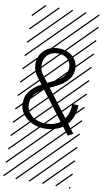

<svg xmlns="http://www.w3.org/2000/svg" viewBox="-142 -1017 816 1503"><g transform="rotate(10 265.5 -266.0)"><path d="M210 -360.4Q231.4 -370.1 243.2 -375.5Q254.9 -380.9 273.2 -390.6Q291.5 -400.4 301.8 -408Q312 -415.5 324.7 -427Q337.4 -438.5 343.8 -450Q350.1 -461.4 354.7 -476.3Q359.4 -491.2 359.4 -508.3Q359.4 -547.9 330.8 -574.7Q302.2 -601.6 253.9 -601.6Q202.6 -601.6 172.6 -570.8Q142.6 -540 142.6 -493.7Q142.6 -448.7 170.4 -412.1ZM366.2 -78.6 194.3 -305.2Q146.5 -278.8 122.1 -249Q97.7 -219.2 97.7 -171.9Q97.7 -116.2 143.3 -80.3Q189 -44.4 253.9 -44.4Q321.3 -44.4 366.2 -78.6ZM426.8 -74.7 481.4 -2.4 440.4 19 392.1 -44.4Q334.5 -4.4 253.9 -4.4Q169.4 -4.4 109.1 -52Q48.8 -99.6 48.8 -171.9Q48.8 -230.5 81.1 -269.8Q113.3 -309.1 168.5 -339.4L129.4 -390.6Q93.8 -436 93.8 -493.7Q93.8 -553.2 136.7 -597.4Q179.7 -641.6 253.9 -641.6Q324.2 -641.6 366.2 -601.6Q408.2 -561.5 408.2 -508.3Q408.2 -486.8 402.1 -467.3Q396 -447.8 387.2 -433.1Q378.4 -418.5 363.3 -403.8Q348.1 -389.2 335.2 -379.4Q322.3 -369.6 302 -358.6Q281.7 -347.7 269 -341.6Q256.3 -335.4 235.8 -326.2L398.4 -112.3Q432.6 -160.2 432.6 -230.5H481.4Q481.4 -136.2 426.8 -74.7ZM526.9 410.6 533.7 417.5 525.4 425.8 518.6 418.9ZM526.9 304.7 533.7 311.5 419.4 425.8 412.6 418.9ZM526.9 198.7 533.7 205.6 313.5 425.8 306.6 418.9ZM526.9 92.3 533.7 99.1 207.5 425.8 200.7 418.9ZM526.9 -13.2 533.7 -6.3 101.6 425.8 94.7 418.9ZM526.9 -119.1 533.7 -112.3 3.4 418 -3.4 411.1ZM526.9 -225.6 533.7 -218.8 3.4 311.5 -3.4 304.7ZM526.9 -331.5 533.7 -324.7 3.4 205.6 -3.4 198.7ZM526.9 -438 533.7 -431.2 3.4 99.1 -3.4 92.3ZM526.9 -543.5 533.7 -536.6 3.4 -6.3 -3.4 -13.2ZM526.9 -649.4 533.7 -642.6 3.4 -112.3 -3.4 -119.1ZM526.9 -755.9 533.7 -749 3.4 -218.8 -3.4 -225.6ZM526.9 -861.8 533.7 -855 3.4 -324.7 -3.4 -331.5ZM516.6 -958 523.4 -951.2 3.4 -431.2 -3.4 -438ZM411.1 -958 418 -951.2 3.4 -536.6 -3.4 -543.5ZM305.2 -958 312 -951.2 3.4 -642.6 -3.4 -649.4ZM198.7 -958 205.6 -951.2 3.4 -749 -3.4 -755.9ZM92.3 -958 99.1 -951.2 3.4 -855 -3.4 -861.8Z"/></g></svg>

Font: AzarMehrMSRS2
Style: Regular
Weight: 1
Designer: Amin Abedi
Version: Version 1.00